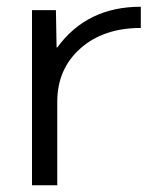

<svg xmlns="http://www.w3.org/2000/svg" viewBox="-20 -550 493 570"><path d="M75 -520H146L148 -409H150Q238 -530 398 -530V-467Q287 -467 218.5 -406Q150 -345 150 -248V0H75Z"/></svg>

Font: M PLUS 1p
Style: Regular
Weight: 400
Version: Version 1.062